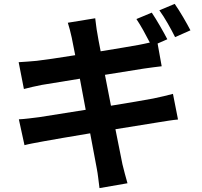

<svg xmlns="http://www.w3.org/2000/svg" viewBox="-20 -889 1040 988"><path d="M960 -733C942 -768 906 -831 879 -869L800 -836C828 -798 860 -740 881 -698ZM520 -504 720 -536C750 -540 790 -546 812 -548L791 -665L841 -687C822 -724 786 -787 761 -824L682 -791C705 -757 731 -709 751 -670C732 -666 712 -661 694 -658C658 -651 582 -639 498 -625C489 -670 483 -703 481 -717C476 -741 473 -775 470 -795L329 -772C336 -749 343 -725 349 -696C352 -680 359 -647 367 -605C281 -591 204 -580 169 -576C138 -573 108 -571 76 -569L103 -431C133 -439 160 -445 195 -452C226 -457 303 -470 391 -484L421 -324C320 -308 227 -293 181 -286C149 -282 104 -276 77 -275L106 -142C128 -148 162 -154 205 -162C248 -170 342 -186 444 -203C460 -119 473 -50 478 -22C484 8 487 42 492 79L636 54C627 22 617 -14 610 -44C604 -75 590 -143 574 -224C662 -238 743 -251 791 -259C829 -265 870 -272 896 -274L870 -406C844 -399 807 -390 768 -382C723 -373 641 -360 551 -345Z"/></svg>

Font: Source Han Sans SC Bold
Style: Regular
Weight: 700
Designer: Ryoko NISHIZUKA (kana & ideographs); Paul D. Hunt (Latin, Greek & Cyrillic); Wenlong ZHANG (bopomofo); Sandoll Communica
Foundry: Adobe Systems Incorporated
Version: Version 1.001;PS 1.001;hotconv 1.0.78;makeotf.lib2.5.61930